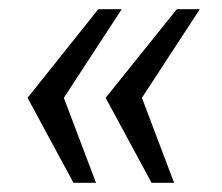

<svg xmlns="http://www.w3.org/2000/svg" viewBox="-20 -471 483 418"><path d="M359 -73 289 -258 415 -451H365L210 -258L310 -73ZM189 -73 119 -258 245 -451H194L40 -258L140 -73Z"/></svg>

Font: Cheyenne Sans
Style: Italic
Weight: 400
Italic angle: -8.13011°
Designer: The Public Sans project authors (U.S. Web Design System), Libre Franklin designed by Pablo Impallari and Rodrigo Fuenzal
Foundry: The Cheyenne Sans Project Authors
Version: Version 2.007